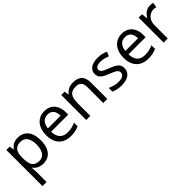

<svg xmlns="http://www.w3.org/2000/svg" viewBox="170 -1660 2913 2913"><g transform="rotate(-45 1626.5 -204.0)"><path d="M340 -597Q439 -597 499.5 -528Q560 -459 560 -320Q560 -229 532.5 -166.5Q505 -104 455.5 -72.5Q406 -41 339 -41Q298 -41 266 -52Q234 -63 211.5 -80.5Q189 -98 173 -119H167Q169 -102 171 -76Q173 -50 173 -31V189H85V-587H157L169 -514H173Q189 -537 211.5 -556Q234 -575 265.5 -586Q297 -597 340 -597ZM324 -523Q270 -523 237 -502.5Q204 -482 189 -441Q174 -400 173 -337V-320Q173 -254 187 -208Q201 -162 234.5 -138Q268 -114 326 -114Q375 -114 406.5 -141Q438 -168 453.5 -214.5Q469 -261 469 -321Q469 -413 433.5 -468Q398 -523 324 -523Z M907 -597Q976 -597 1025.5 -567Q1075 -537 1101.5 -482.5Q1128 -428 1128 -355V-302H761Q763 -211 807.5 -163.5Q852 -116 932 -116Q983 -116 1022.5 -125.5Q1062 -135 1104 -153V-76Q1063 -58 1023 -49.5Q983 -41 928 -41Q852 -41 793.5 -72Q735 -103 702.5 -164.5Q670 -226 670 -315Q670 -403 699.5 -466Q729 -529 782.5 -563Q836 -597 907 -597ZM906 -525Q843 -525 806.5 -484.5Q770 -444 763 -372H1036Q1036 -418 1022 -452Q1008 -486 979.5 -505.5Q951 -525 906 -525Z M1522 -597Q1618 -597 1667 -550.5Q1716 -504 1716 -400V-51H1629V-394Q1629 -459 1600 -491Q1571 -523 1509 -523Q1420 -523 1386 -473Q1352 -423 1352 -329V-51H1264V-587H1335L1348 -514H1353Q1371 -542 1397.5 -560.5Q1424 -579 1456 -588Q1488 -597 1522 -597Z M2231 -199Q2231 -147 2205 -112Q2179 -77 2131 -59Q2083 -41 2017 -41Q1961 -41 1920.5 -50Q1880 -59 1849 -75V-155Q1881 -139 1926.5 -125.5Q1972 -112 2019 -112Q2086 -112 2116 -133.5Q2146 -155 2146 -191Q2146 -211 2135 -227Q2124 -243 2095.5 -259Q2067 -275 2014 -295Q1962 -315 1925 -335Q1888 -355 1868 -383Q1848 -411 1848 -455Q1848 -523 1903.5 -560Q1959 -597 2049 -597Q2098 -597 2140.5 -587.5Q2183 -578 2220 -561L2190 -491Q2156 -505 2119 -515Q2082 -525 2043 -525Q1989 -525 1960.5 -507.5Q1932 -490 1932 -460Q1932 -438 1945 -422.5Q1958 -407 1988.5 -392.5Q2019 -378 2070 -358Q2121 -339 2157 -319Q2193 -299 2212 -270.5Q2231 -242 2231 -199Z M2568 -597Q2637 -597 2686.5 -567Q2736 -537 2762.5 -482.5Q2789 -428 2789 -355V-302H2422Q2424 -211 2468.5 -163.5Q2513 -116 2593 -116Q2644 -116 2683.5 -125.5Q2723 -135 2765 -153V-76Q2724 -58 2684 -49.5Q2644 -41 2589 -41Q2513 -41 2454.5 -72Q2396 -103 2363.5 -164.5Q2331 -226 2331 -315Q2331 -403 2360.5 -466Q2390 -529 2443.5 -563Q2497 -597 2568 -597ZM2567 -525Q2504 -525 2467.5 -484.5Q2431 -444 2424 -372H2697Q2697 -418 2683 -452Q2669 -486 2640.5 -505.5Q2612 -525 2567 -525Z M3175 -597Q3190 -597 3207.5 -595.5Q3225 -594 3238 -591L3227 -510Q3214 -513 3198.5 -515Q3183 -517 3169 -517Q3138 -517 3110 -504Q3082 -491 3060 -467.5Q3038 -444 3025.5 -411Q3013 -378 3013 -337V-51H2925V-587H2997L3007 -489H3011Q3028 -519 3052 -543.5Q3076 -568 3107 -582.5Q3138 -597 3175 -597Z"/></g></svg>

Font: Noto Sans Tamil UI
Style: Regular
Weight: 400
Designer: Jelle Bosma - Monotype Design Team
Foundry: Monotype Imaging Inc.
Version: Version 2.004